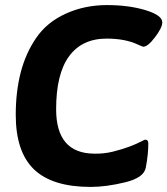

<svg xmlns="http://www.w3.org/2000/svg" viewBox="-20 -728 659 756"><path d="M619 -640Q619 -619 590 -581Q562 -544 544 -544Q542 -544 524 -552Q474 -576 400 -576Q303 -576 252 -506.5Q201 -437 201 -298Q201 -124 351 -123Q389 -122 425 -131Q461 -140 489 -150.5Q517 -161 534 -170Q551 -179 552 -178Q564 -178 564 -163Q564 -142 561.5 -118Q559 -94 554 -68Q547 -28 472 -10Q398 8 337 8Q186 8 114 -61Q42 -130 42 -276Q42 -367 61.5 -442.5Q81 -518 122 -578Q164 -640 238.5 -674Q313 -708 401 -708Q487 -708 553 -688Q619 -668 619 -640Z"/></svg>

Font: AsCom
Style: Bold Italic
Weight: 700
Italic angle: -48°
Designer: AsCom
Foundry: AsCom
Version: Version 1.001